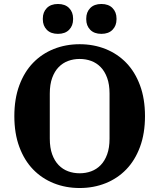

<svg xmlns="http://www.w3.org/2000/svg" viewBox="-20 -932 800 964"><path d="M380 -62Q411 -62 438 -72Q465 -82 485.5 -103Q506 -124 518 -157Q530 -190 530 -236V-462Q530 -508 518 -541Q506 -574 485.5 -595Q465 -616 438 -626Q411 -636 380 -636Q349 -636 322 -626Q295 -616 274.5 -595Q254 -574 242 -541Q230 -508 230 -462V-236Q230 -190 242 -157Q254 -124 274.5 -103Q295 -82 322 -72Q349 -62 380 -62ZM380 12Q310 12 250 -12Q190 -36 146 -81.5Q102 -127 77 -194.5Q52 -262 52 -349Q52 -436 77 -503.5Q102 -571 146 -616.5Q190 -662 250 -686Q310 -710 380 -710Q450 -710 510 -686Q570 -662 614 -616.5Q658 -571 683 -503.5Q708 -436 708 -349Q708 -262 683 -194.5Q658 -127 614 -81.5Q570 -36 510 -12Q450 12 380 12ZM271 -762Q235 -762 215 -782.5Q195 -803 195 -835V-839Q195 -871 215 -891.5Q235 -912 271 -912Q307 -912 327 -891.5Q347 -871 347 -839V-835Q347 -803 327 -782.5Q307 -762 271 -762ZM489 -762Q453 -762 433 -782.5Q413 -803 413 -835V-839Q413 -871 433 -891.5Q453 -912 489 -912Q525 -912 545 -891.5Q565 -871 565 -839V-835Q565 -803 545 -782.5Q525 -762 489 -762Z"/></svg>

Font: IBM Plex Serif
Style: Bold
Weight: 700
Designer: Mike Abbink, Paul van der Laan, Pieter van Rosmalen
Foundry: Bold Monday
Version: Version 2.008